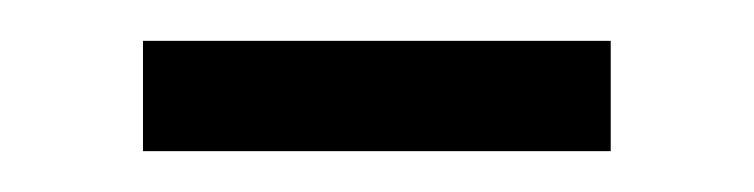

<svg xmlns="http://www.w3.org/2000/svg" viewBox="-20 -305 369 94"><path d="M50 -285H279V-231H50Z"/></svg>

Font: Caladea
Style: Regular
Weight: 400
Designer: Carolina Giovagnoli and Andres Torresi
Foundry: Carolina Giovagnoli & Andres Torresi
Version: Version 1.001